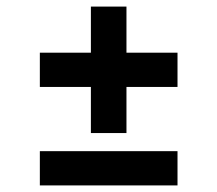

<svg xmlns="http://www.w3.org/2000/svg" viewBox="-20 -563 660 583"><path d="M256 -159V-299H101V-403H256V-543H364V-403H519V-299H364V-159ZM101 0V-104H519V0Z"/></svg>

Font: Space Grotesk Light SemiBold
Style: Regular
Weight: 600
Version: Version 2.000